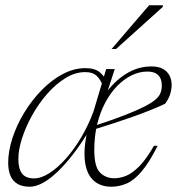

<svg xmlns="http://www.w3.org/2000/svg" viewBox="-20 -697 670 727"><path d="M382.5 -337H375.5Q410 -387.5 455.8 -416.5Q501.5 -445.5 553 -445.5Q580 -445.5 596.8 -436.2Q613.5 -427 621.5 -411.5Q629.5 -396 630 -377Q630 -358 624 -339.5Q618 -321 605 -304Q579.5 -292 549 -279.8Q518.5 -267.5 483.8 -255.2Q449 -243 412 -230.8Q375 -218.5 337 -207L338.5 -221Q408 -243.5 453.8 -261.5Q499.5 -279.5 526.8 -293.5Q554 -307.5 567.8 -319.2Q581.5 -331 586.2 -341.5Q591 -352 592 -362.5Q594 -380 589.8 -394.2Q585.5 -408.5 573.2 -417.2Q561 -426 537.5 -426Q508 -426 479 -412Q450 -398 424.5 -372.2Q399 -346.5 379.2 -309.8Q359.5 -273 348.2 -227.5Q337 -182 337 -128.5Q337 -66.5 358.2 -44.2Q379.5 -22 413 -22Q433.5 -22 456.8 -31Q480 -40 506.8 -66.8Q533.5 -93.5 563 -145H577Q545 -81.5 516.2 -47.8Q487.5 -14 459.2 -2Q431 10 401.5 10Q362 10 336.2 -11.8Q310.5 -33.5 302.8 -78.2Q295 -123 308.5 -192H311Q284 -148 255.2 -111Q226.5 -74 198 -46.8Q169.5 -19.5 142.8 -4.8Q116 10 93 10Q64 10 45.8 -1Q27.5 -12 19.2 -32.5Q11 -53 11 -80.5Q11 -124.5 27 -173.8Q43 -223 71.5 -270Q100 -317 137.2 -355.2Q174.5 -393.5 217 -416.2Q259.5 -439 303.5 -439Q339.5 -439 358.5 -422.8Q377.5 -406.5 390.5 -379L372.5 -364Q363 -393 347.5 -408.5Q332 -424 303 -424Q265 -424 228.2 -401.5Q191.5 -379 159 -342Q126.5 -305 102 -261Q77.5 -217 63.5 -173.5Q49.5 -130 49.5 -94.5Q49.5 -59 63.2 -40.2Q77 -21.5 109 -21.5Q136 -21.5 167.5 -41.8Q199 -62 230 -97Q261 -132 288 -177.8Q315 -223.5 334 -275L369.5 -393.5L382 -435.5H414.5ZM402.5 -511.5 544.5 -677H597L596 -670.5L419.5 -511.5Z"/></svg>

Font: Newsreader 24pt ExtraLight
Style: Italic
Weight: 250
Italic angle: -17°
Designer: Hugues Gentile
Foundry: Production Type
Version: Version 1.003